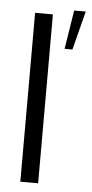

<svg xmlns="http://www.w3.org/2000/svg" viewBox="-49 -678 339 709"><g transform="rotate(5 120.0 -323.5)"><path d="M54 -626H120V0H54ZM174 -503 197 -647H240L203 -503Z"/></g></svg>

Font: Smooch Sans Medium
Style: Regular
Weight: 500
Designer: Robert E. Leuschke
Foundry: Robert E. Leuschke
Version: Version 1.010; ttfautohint (v1.8.3)